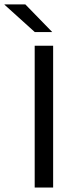

<svg xmlns="http://www.w3.org/2000/svg" viewBox="-80 -845 335 865"><path d="M159.4 0H76.3V-639H159.4ZM34.2 -825.1 154.7 -701.3V-700.4H76.9L-59.7 -823.7V-825.1Z"/></svg>

Font: Anek Gurmukhi Medium
Style: Regular
Weight: 500
Designer: Sarang Kulkarni (Gurmukhi), Yesha Goshar (Latin)
Foundry: Ek Type
Version: Version 1.003